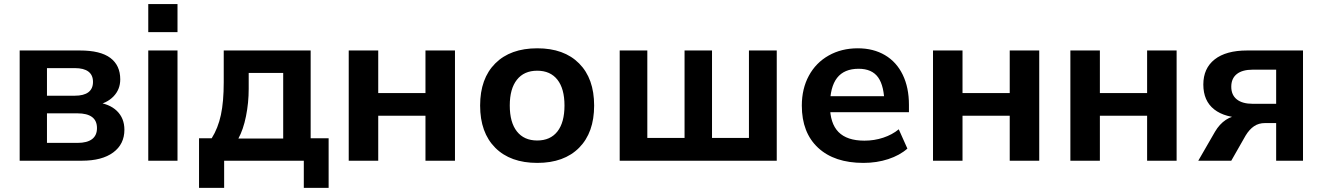

<svg xmlns="http://www.w3.org/2000/svg" viewBox="-20 -786 6469 939"><path d="M76.2 -539.1H371.1Q471.2 -539.1 519.7 -502.7Q568.1 -466.3 568.1 -397.9Q568.1 -348.4 534.9 -314.2Q501.7 -280 445.3 -270.8L446.8 -286.1Q514.4 -279.5 551.4 -243.8Q588.4 -208 588.4 -151.6Q588.4 -80.8 533.7 -40.4Q479 0 380.6 0H76.2ZM454.3 -159.4Q454.3 -195.8 430.2 -213.7Q406 -231.7 359.1 -231.7H209.7V-87.2H359.1Q406 -87.2 430.2 -105.5Q454.3 -123.8 454.3 -159.4ZM434.8 -385.5Q434.8 -418.9 412.4 -435.9Q389.9 -452.9 345.7 -452.9H209.7V-317.9H345.7Q389.9 -317.9 412.4 -335Q434.8 -352.1 434.8 -385.5Z M705.1 -766.1H848.1V-628.9H705.1ZM705.1 -539.1H848.1V0H705.1Z M953.4 -109.9H1015.4Q1046.4 -159.4 1060.3 -223.8Q1074.2 -288.1 1074.2 -384V-539.1H1499.3V-109.9H1587.2V132.8H1465.8V0H1076.2V132.8H953.4ZM1365 -108.4V-429.4H1196.3V-351.8Q1196.3 -283.2 1183.1 -217.8Q1169.9 -152.3 1145.8 -108.4Z M1685.5 -539.1H1829.8V-330.8H2060.8V-539.1H2205.1V0H2060.8V-220H1829.8V0H1685.5Z M2328.1 -269.8Q2328.1 -401.9 2402.1 -475.8Q2476 -549.8 2607.7 -549.8Q2738.7 -549.8 2812.2 -475.8Q2885.7 -401.9 2885.7 -269.8Q2885.7 -137.5 2812.2 -63.4Q2738.7 10.7 2607.7 10.7Q2476 10.7 2402.1 -63.4Q2328.1 -137.5 2328.1 -269.8ZM2740.7 -270Q2740.7 -352.1 2706.2 -396.1Q2671.6 -440.2 2607.3 -440.2Q2543 -440.2 2508.1 -396.1Q2473.1 -352.1 2473.1 -270Q2473.1 -187.3 2508.1 -143.1Q2543 -98.9 2607.3 -98.9Q2671.6 -98.9 2706.2 -143.1Q2740.7 -187.3 2740.7 -270Z M3010.7 -539.1H3145.8V-111.3H3327.9V-539.1H3462.2V-111.3H3642.8V-539.1H3778.8V0H3010.7Z M3901.4 -269.5Q3901.4 -352.1 3935.8 -415.6Q3970.2 -479.2 4032.7 -514.5Q4095.2 -549.8 4175.3 -549.8Q4251.2 -549.8 4308 -516.4Q4364.7 -482.9 4395 -420.3Q4425.3 -357.7 4425.3 -273.4V-237.3H4019.3V-315.4H4321.8L4305.7 -274.2Q4304.9 -365.2 4274.7 -407.5Q4244.4 -449.7 4179.4 -449.7Q4108.6 -449.7 4073.9 -405.2Q4039.1 -360.6 4039.1 -269.3Q4039.1 -182.6 4080.7 -140.4Q4122.3 -98.1 4207.5 -98.1Q4256.1 -98.1 4299.8 -112.7Q4343.5 -127.2 4375.5 -153.6L4417.7 -59.3Q4380.6 -26.4 4324.1 -7.8Q4267.6 10.7 4202.6 10.7Q4060.8 10.7 3981.1 -63.2Q3901.4 -137.2 3901.4 -269.5Z M4543 -539.1H4687.3V-330.8H4918.2V-539.1H5062.5V0H4918.2V-220H4687.3V0H4543Z M5214.8 -539.1H5359.1V-330.8H5590.1V-539.1H5734.4V0H5590.1V-220H5359.1V0H5214.8Z M6042.7 -220.5H6072.3L6070.6 -209.2Q5971.4 -209.2 5918.2 -251Q5865 -292.7 5865 -372.6Q5865 -451.9 5920.5 -495.5Q5976.1 -539.1 6079.1 -539.1H6352.5V0H6221.2V-184.1H6166.5Q6135.7 -184.1 6112.9 -168.6Q6090.1 -153.1 6072 -123.3L6001.7 0H5840.3L5922.1 -141.8Q5944.1 -179.2 5975.1 -199.8Q6006.1 -220.5 6042.7 -220.5ZM6221.2 -278.3V-445.3H6107.2Q6055.7 -445.3 6028.7 -423.8Q6001.7 -402.3 6001.7 -361.8Q6001.7 -321.5 6028.8 -299.9Q6055.9 -278.3 6107.2 -278.3Z"/></svg>

Font: Min Sans VF VF
Style: Regular
Weight: 400
Designer: Jinseong-Kim, NotoSansCJK, Nunito
Foundry: Jinseong-Kim
Version: Version 1.420;Glyphs 3.1.2 (3151)